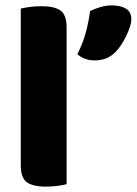

<svg xmlns="http://www.w3.org/2000/svg" viewBox="-20 -684 507 712"><path d="M151 8Q101 8 79 -8.5Q57 -25 57 -72V-652Q68 -655 88.5 -658Q109 -661 133 -661Q183 -661 205 -644.5Q227 -628 227 -581V-1Q216 2 195.5 5Q175 8 151 8ZM410 -493Q393 -475 373.5 -467.5Q354 -460 331 -460Q293 -460 267 -483Q288 -525 298.5 -564.5Q309 -604 314 -643Q330 -651 351.5 -657.5Q373 -664 395 -664Q427 -664 447 -652Q467 -640 467 -612Q467 -600 461.5 -583.5Q456 -567 448 -550.5Q440 -534 430 -518.5Q420 -503 410 -493Z"/></svg>

Font: Baloo 2 ExtraBold
Style: Regular
Weight: 800
Designer: Sarang Kulkarni and Ek Type
Foundry: Ek Type
Version: Version 1.640;hotconv 1.0.111;makeotfexe 2.5.65597; ttfautoh